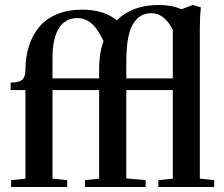

<svg xmlns="http://www.w3.org/2000/svg" viewBox="-20 -746 895 766"><path d="M24.4 0V-27.3L81.5 -33.2V-386.7H22.5V-416.5Q55.2 -416.5 68.4 -427.7Q81.5 -439 81.5 -467.3Q81.5 -518.6 95.2 -561.8Q108.9 -605 136 -637.9Q163.1 -670.9 207 -689.2Q251 -707.5 307.6 -707.5Q354.5 -707.5 389.6 -695.6Q424.8 -683.6 445.3 -664.6Q508.3 -726.1 612.3 -726.1Q666 -726.1 703.6 -709L749.5 -726.1L781.2 -716.8Q777.3 -679.2 777.3 -635.3V-33.2L834.5 -27.3V0H611.8V-27.3L669.4 -33.2V-386.7H483.9V-34.2L561 -27.3V0H318.8V-27.3L375.5 -33.2V-386.7H189.5V-33.2L248 -27.3V0ZM483.9 -498V-433.1H669.4V-626Q654.8 -657.7 632.6 -675.5Q610.4 -693.4 585 -693.4Q547.4 -693.4 524.4 -668.5Q501.5 -643.6 492.7 -602.1Q483.9 -560.5 483.9 -498ZM189.5 -517.6V-433.1H375.5V-474.1Q375.5 -534.2 393.1 -582Q369.1 -632.3 344.5 -653.1Q319.8 -673.8 287.6 -673.8Q264.2 -673.8 246.1 -663.6Q228 -653.3 217.5 -637.7Q207 -622.1 200.4 -600.3Q193.8 -578.6 191.7 -558.8Q189.5 -539.1 189.5 -517.6Z"/></svg>

Font: Elstob SemiBold
Style: Regular
Weight: 600
Designer: Peter S. Baker
Version: Version 1.015